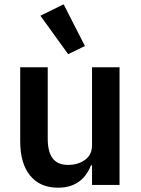

<svg xmlns="http://www.w3.org/2000/svg" viewBox="-20 -860 655 893"><path d="M375 -646 297 -608 168 -787 276 -840ZM74 -202V-547H202V-215Q202 -154 225 -123.5Q248 -93 296 -93Q343 -93 375.5 -116.5Q408 -140 408 -184V-547H536V0H408V-91H403Q362 13 250 13Q166 13 120 -43.5Q74 -100 74 -202Z"/></svg>

Font: IBM Plex Sans JP SemiBold
Style: Regular
Weight: 600
Designer: Mike Abbink; Paul van der Laan; Pieter van Rosmalen; Wujin Sim; Yejin Wi; Jinhee Kim; Boomi Park; Yona Kim; Kichan Ma
Foundry: Sandoll Inc.
Version: Version 1.001